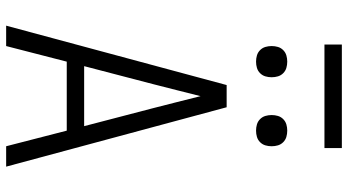

<svg xmlns="http://www.w3.org/2000/svg" viewBox="-280 -880 1159 640"><g transform="rotate(90 300.0 -559.5)"><path d="M65 0 263 -735H337L535 0H467L415 -202H185L133 0ZM200 -260H400L340 -490Q330 -529 320 -568.5Q310 -608 300 -648Q290 -608 280 -568.5Q270 -529 260 -490ZM415 -833Q404 -833 394 -836Q384 -839 376.5 -846.5Q369 -854 366 -864Q363 -874 363 -885Q363 -896 366 -906Q369 -916 376.5 -923.5Q384 -931 394 -934Q404 -937 415 -937Q426 -937 436 -934Q446 -931 453.5 -923.5Q461 -916 464 -906Q467 -896 467 -885Q467 -874 464 -864Q461 -854 453.5 -846.5Q446 -839 436 -836Q426 -833 415 -833ZM185 -833Q174 -833 164 -836Q154 -839 146.5 -846.5Q139 -854 136 -864Q133 -874 133 -885Q133 -896 136 -906Q139 -916 146.5 -923.5Q154 -931 164 -934Q174 -937 185 -937Q196 -937 206 -934Q216 -931 223.5 -923.5Q231 -916 234 -906Q237 -896 237 -885Q237 -874 234 -864Q231 -854 223.5 -846.5Q216 -839 206 -836Q196 -833 185 -833ZM128 -1061V-1119H473V-1061Z"/></g></svg>

Font: Iosevka Aile Light
Style: Regular
Weight: 300
Designer: Belleve Invis
Foundry: Belleve Invis
Version: Version 27.3.5; ttfautohint (v1.8.4)